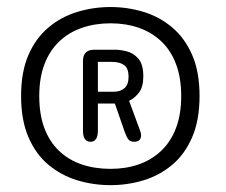

<svg xmlns="http://www.w3.org/2000/svg" viewBox="-20 -698 659 560"><path d="M302.5 -158Q252 -158 205.2 -172.2Q158.5 -186.5 121.5 -217.2Q84.5 -248 63 -297.8Q41.5 -347.5 41.5 -418Q41.5 -488.5 63 -537.8Q84.5 -587 121.5 -618Q158.5 -649 205.2 -663.2Q252 -677.5 302.5 -677.5Q352.5 -677.5 399 -663.2Q445.5 -649 482.2 -618Q519 -587 540.5 -537.8Q562 -488.5 562 -418Q562 -347.5 540.5 -297.8Q519 -248 482.2 -217.2Q445.5 -186.5 399 -172.2Q352.5 -158 302.5 -158ZM94.5 -418Q94.5 -364 109.5 -324.2Q124.5 -284.5 152.2 -258Q180 -231.5 218.2 -218.5Q256.5 -205.5 302.5 -205.5Q347 -205.5 384.5 -218.5Q422 -231.5 450 -258Q478 -284.5 493.2 -324.2Q508.5 -364 508.5 -418Q508.5 -471.5 493.2 -511.5Q478 -551.5 450 -577.8Q422 -604 384.5 -617Q347 -630 302.5 -630Q257.5 -630 219.5 -617Q181.5 -604 153.5 -577.8Q125.5 -551.5 110 -511.5Q94.5 -471.5 94.5 -418ZM222 -317.5V-520Q222 -553 255 -553H316.5Q330.5 -553 349.8 -548.2Q369 -543.5 383.5 -527Q398 -510.5 398 -475.5Q398 -444 385 -427.5Q372 -411 356.5 -404L388 -318.5Q391.5 -310 391.5 -303.5Q391.5 -284.5 371 -284.5Q360 -284.5 354.5 -291.5Q349 -298.5 344 -312.5L315 -396H265.5V-317.5Q265.5 -284.5 244 -284.5Q222 -284.5 222 -317.5ZM265.5 -430.5H312.5Q331 -430.5 343 -440.8Q355 -451 355 -474.5Q355 -498.5 342.2 -508Q329.5 -517.5 306.5 -517.5H265.5Z"/></svg>

Font: Sono ExtraLight Monospace
Style: Regular
Weight: 400
Version: Version 2.112